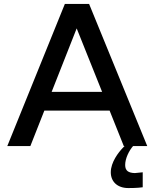

<svg xmlns="http://www.w3.org/2000/svg" viewBox="-20 -741 783 974"><path d="M369 -597 498 -275H242ZM704 133 664 137C631 136 615 125 615 96C615 62 635 23 655 0H727L432 -721H309L17 0H134L205 -180H536L608 0H612L603 9C581 32 542 82 542 133C542 180 575 213 631 213C642 213 676 213 704 209Z"/></svg>

Font: Perun Medium
Style: Regular
Weight: 500
Foundry: Copyright (c) Stefan Peev, Context Ltd, 2016
Version: Version 1.089